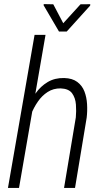

<svg xmlns="http://www.w3.org/2000/svg" viewBox="-20 -921 506 941"><path d="M203.1 -750 73.2 0H19L149.4 -750ZM112.8 -296.9 93.8 -309.1Q100.1 -347.7 115.2 -388.2Q130.4 -428.7 154.5 -463.4Q178.7 -498 213.6 -518.8Q248.5 -539.6 294.4 -538.6Q334.5 -537.6 358.6 -519.5Q382.8 -501.5 393.8 -472.9Q404.8 -444.3 406.7 -410.6Q408.7 -377 404.8 -344.2L347.7 0H293.9L351.6 -345.7Q354.5 -376 352.1 -408.7Q349.6 -441.4 333.3 -463.9Q316.9 -486.3 277.3 -487.8Q241.7 -488.3 213.6 -470.2Q185.5 -452.1 165.3 -422.6Q145 -393.1 132.1 -359.9Q119.1 -326.7 112.8 -296.9ZM241.2 -899.9 290 -807.1 374.5 -899.9 422.4 -900.4 421.9 -893.6 307.1 -766.6H269L193.8 -895L194.3 -900.9Z"/></svg>

Font: Roboto Condensed Light
Style: Italic
Weight: 300
Italic angle: -12°
Designer: Christian Robertson
Foundry: Google
Version: Version 3.0; 2020